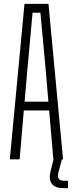

<svg xmlns="http://www.w3.org/2000/svg" viewBox="-20 -820 376 988"><path d="M30.5 0 106 -800H229.5L304.5 0H254.5L233 -251.5H102.5L81 0ZM106.5 -297H229L215 -463L188 -754.5H147.5L121 -462.5ZM330 148.5H308Q265 148.5 247.5 127Q230 105.5 239.5 64L255.5 0H298.5L281.5 64Q275.5 88.5 281.8 99.2Q288 110 309 110H330Z"/></svg>

Font: Big Shoulders Text ExtraLight
Style: Regular
Weight: 250
Version: Version 2.002